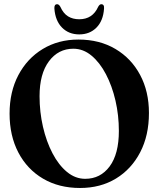

<svg xmlns="http://www.w3.org/2000/svg" viewBox="-20 -902 772 932"><path d="M360.5 -710Q463.5 -710 540.5 -664.2Q617.5 -618.5 660.2 -538.2Q703 -458 703 -353.5Q703 -244.5 660.5 -162.8Q618 -81 542.8 -35.2Q467.5 10.5 368.5 10.5Q266 10.5 189 -34.8Q112 -80 69.2 -161.5Q26.5 -243 26.5 -350.5Q26.5 -456.5 69.2 -537.5Q112 -618.5 187.5 -664.2Q263 -710 360.5 -710ZM557 -266.5Q557 -342.5 540.5 -413.8Q524 -485 494.2 -541.8Q464.5 -598.5 424.2 -632Q384 -665.5 336 -665.5Q263 -665.5 217.5 -604.5Q172 -543.5 172 -435Q172 -358.5 188.5 -286.8Q205 -215 234.8 -158Q264.5 -101 305 -67.5Q345.5 -34 393.5 -34Q467.5 -34 512.2 -94.2Q557 -154.5 557 -266.5ZM364.5 -808.5Q429.5 -808.5 456.5 -869Q463.5 -881.5 471.5 -881.5Q487 -881.5 485 -860Q481 -801 448.2 -768Q415.5 -735 364.5 -735Q314 -735 281.2 -768Q248.5 -801 244 -860Q242.5 -881.5 257.5 -881.5Q266 -881.5 273 -869Q287.5 -836.5 310.5 -822.5Q333.5 -808.5 364.5 -808.5Z"/></svg>

Font: Fraunces 144pt Soft SemiBold
Style: Regular
Weight: 600
Version: Version 1.000;[b76b70a41]